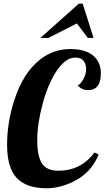

<svg xmlns="http://www.w3.org/2000/svg" viewBox="-20 -1020 575 1057"><path d="M535.2 -616.2Q535.2 -523.9 464.8 -523.9Q429.7 -523.9 408.2 -549.8Q426.3 -559.6 440.2 -586.4Q454.1 -613.3 454.1 -639.9Q454.1 -666.5 440.2 -684.8Q426.3 -703.1 395.8 -703.1Q365.2 -703.1 339.1 -682.6Q313 -662.1 290 -627Q243.7 -556.6 214.4 -447.3Q185.1 -337.9 185.1 -248.8Q185.1 -159.7 211.2 -119.9Q237.3 -80.1 300.8 -80.1Q425.8 -80.1 500 -180.2L522.9 -169.9Q475.1 -48.8 340.8 -2Q288.1 16.6 237.3 16.6Q235.8 16.6 234.4 16.6Q123.5 15.6 71.3 -41Q19 -97.7 19 -223.1Q19 -348.6 60.5 -473.6Q108.9 -621.1 203.1 -694.3Q275.4 -750 368.2 -750Q484.4 -750 522 -677.2Q535.2 -651.9 535.2 -616.2ZM463.4 -811 403.3 -891.1 246.1 -811H202.1L414.1 -1000H435.1L495.1 -811Z"/></svg>

Font: UVF Lobster12
Style: Regular
Weight: 400
Designer: Pablo Impallari
Foundry: Pablo Impallari. www.impallari.com
Version: Version 1.004